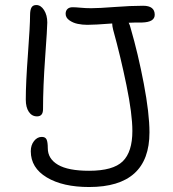

<svg xmlns="http://www.w3.org/2000/svg" viewBox="-20 -773 691 767"><path d="M127.9 -308.1Q107.4 -308.1 95.2 -326.2Q83 -344.2 83 -375Q83 -441.9 91.6 -556.6Q100.1 -671.4 100.1 -711.9Q100.1 -732.9 105.7 -742.9Q111.3 -752.9 125 -752.9Q143.1 -752.9 156 -732.7Q168.9 -712.4 168.9 -683.1Q168.9 -662.1 160.4 -544.2Q151.9 -426.3 151.9 -336.9Q151.9 -308.1 127.9 -308.1ZM335.9 -25.9Q231 -25.9 167 -64.2Q103 -102.5 103 -168.9Q103 -193.4 116 -209.7Q128.9 -226.1 147 -226.1Q161.6 -226.1 166.3 -215.3Q170.9 -204.6 170.9 -181.2Q170.9 -138.7 211.7 -114.7Q252.4 -90.8 335.9 -90.8Q431.6 -90.8 470.2 -128.4Q508.8 -166 508.8 -250Q508.8 -317.4 485.1 -432.9Q461.4 -548.3 432.1 -653.8Q428.2 -669.4 428.2 -679.2Q358.4 -673.8 329.1 -673.8Q309.1 -673.8 290.3 -677.7Q271.5 -681.6 256.8 -692.1Q242.2 -702.6 242.2 -717.8Q242.2 -730 249.5 -737.1Q256.8 -744.1 270 -744.1Q281.7 -744.1 301.8 -742.2Q321.8 -740.2 344.2 -740.2Q375 -740.2 438.7 -745.1Q502.4 -750 551.8 -750Q598.1 -750 598.1 -713.9Q598.1 -684.6 547.9 -683.1Q512.2 -683.1 494.1 -682.1Q499 -672.9 502 -660.2Q531.7 -558.1 554.4 -439Q577.1 -319.8 577.1 -244.1Q577.1 -25.9 335.9 -25.9Z"/></svg>

Font: Shantell Sans Bouncy
Style: Regular
Weight: 300
Designer: Stephen Nixon, Anya Danilova, Shantell Martin
Foundry: Arrow Type
Version: Version 1.006;[9816181b4]